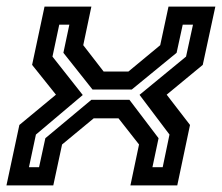

<svg xmlns="http://www.w3.org/2000/svg" viewBox="-22 -560 671 580"><path d="M-2.5 0 36.5 -182.5 147 -274 75 -364 112.5 -540H254L229.5 -423.5L291 -344H366L462 -423.5L487 -540H628.5L590.5 -364L481.5 -274L552 -182.5L513.5 0H372L398 -123.5L336 -202.5H261L165.5 -123.5L139 0ZM65.5 -55H96L115 -142.5L254 -258.5H369L457 -142.5L438.5 -55H469.5L490 -153.5L399.5 -273.5L540 -389L561 -485.5H530L511.5 -400.5L376 -289.5H257.5L169.5 -400.5L187.5 -485.5H157L136.5 -389L228 -273L86.5 -153.5Z"/></svg>

Font: Tourney SemiBold
Style: Italic
Weight: 600
Italic angle: -12°
Version: Version 1.015